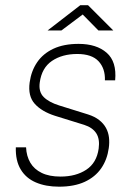

<svg xmlns="http://www.w3.org/2000/svg" viewBox="-20 -692 498 722"><path d="M202 10Q152 10 114.8 -6Q77.5 -22 57.8 -55Q38 -88 39.5 -138H78Q79.5 -105 94 -80.2Q108.5 -55.5 136.8 -41.8Q165 -28 207.5 -28Q265.5 -28 304.5 -53.8Q343.5 -79.5 351 -133Q356 -169 342 -190.8Q328 -212.5 296.5 -222.5L187 -256.5Q137 -272.5 110.8 -301.5Q84.5 -330.5 91.5 -382Q97.5 -425.5 119.8 -458Q142 -490.5 181 -508.8Q220 -527 275.5 -527Q343 -527 381.2 -493.5Q419.5 -460 413 -390H374.5Q376 -434.5 350.5 -461.8Q325 -489 270.5 -489Q214 -489 175.5 -463Q137 -437 129.5 -382Q124.5 -347 144.2 -327.2Q164 -307.5 202.5 -295.5L311.5 -261.5Q336.5 -253.5 353 -240.5Q369.5 -227.5 378.5 -211Q387.5 -194.5 389.8 -175Q392 -155.5 389 -135Q383 -91.5 360.5 -59Q338 -26.5 298.5 -8.2Q259 10 202 10ZM159 -577.5 282 -672.5H311L406 -577.5H350L291 -637.5L211 -577.5Z"/></svg>

Font: Public Sans Thin
Style: Italic
Weight: 100
Italic angle: -8°
Designer: The Public Sans project authors (U.S. Web Design System). Libre Franklin designed by Pablo Impallari and Rodrigo Fuenzal
Version: Version 2.000